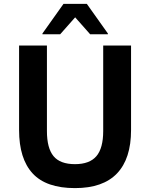

<svg xmlns="http://www.w3.org/2000/svg" viewBox="-20 -954 771 986"><path d="M78 -720H221V-281Q221 -193 255 -152Q289 -111 365 -111Q440 -111 475 -152Q510 -193 510 -281V-720H653V-286Q653 -139 581 -63.5Q509 12 365 12Q217 12 147.5 -63.5Q78 -139 78 -286ZM198 -778V-782L306 -934H426L534 -782V-778H443L366 -865L289 -778Z"/></svg>

Font: Kufam SemiBold
Style: Regular
Weight: 600
Designer: Wael Morcos, Artur Schmal
Foundry: Original Type
Version: Version 1.300; ttfautohint (v1.8.3)